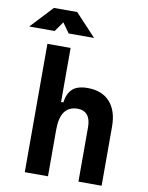

<svg xmlns="http://www.w3.org/2000/svg" viewBox="-144 -1009 830 1079"><g transform="rotate(10 271.0 -469.0)"><path d="M379.9 0V-312.5Q379.9 -355.9 360.6 -379.4Q341.3 -402.8 305.5 -402.8Q206.1 -402.8 206.1 -266.6L175.8 -423.8H218.8Q226.1 -476.1 254.4 -501.7Q282.7 -527.3 340.3 -527.3Q422.4 -527.3 467.3 -477.5Q512.2 -427.7 512.2 -336.9V0ZM73.7 0V-732.4H206.1V0ZM-43.9 -810.5 74.7 -937.5H207.5L326.2 -810.5H181.2L132.8 -878.4H149.4L101.1 -810.5Z"/></g></svg>

Font: Cascadia Code
Style: Regular
Weight: 400
Monospace: yes
Designer: Aaron Bell
Foundry: Saja Typeworks
Version: Version 2106.017